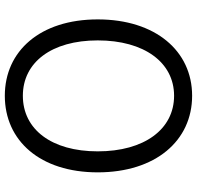

<svg xmlns="http://www.w3.org/2000/svg" viewBox="-30 -754 798 777"><g transform="rotate(-90 368.5 -366.0)"><path d="M369 13C550 13 678 -135 678 -369C678 -602 550 -745 369 -745C187 -745 59 -602 59 -369C59 -135 187 13 369 13ZM369 -60C233 -60 144 -181 144 -369C144 -556 233 -672 369 -672C504 -672 593 -556 593 -369C593 -181 504 -60 369 -60Z"/></g></svg>

Font: ChiuKong Gothic MN Normal
Style: Regular
Weight: 350
Designer: Ryoko NISHIZUKA 西塚涼子 (kana, bopomofo & ideographs); Paul D. Hunt (Latin, Greek & Cyrillic); Sandoll Communications 산돌커뮤니
Foundry: Adobe
Version: Version 1.300